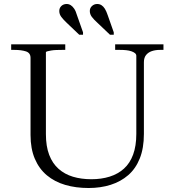

<svg xmlns="http://www.w3.org/2000/svg" viewBox="-20 -932 875 962"><path d="M520 -855 550 -770V-758H531L469 -817Q450 -834 440 -847.5Q430 -861 430 -877Q430 -892 441 -902Q452 -912 467 -912Q479 -912 488.5 -906Q498 -900 505.5 -888Q513 -876 520 -855ZM366 -855 396 -770V-758H377L315 -817Q297 -834 287 -847.5Q277 -861 277 -877Q277 -892 287.5 -902Q298 -912 314 -912Q325 -912 334.5 -906Q344 -900 352 -888Q360 -876 366 -855ZM210 -260Q210 -199 226.5 -156Q243 -113 273.5 -86Q304 -59 345.5 -46.5Q387 -34 438 -34Q488 -34 529.5 -47Q571 -60 601 -87Q631 -114 647 -157.5Q663 -201 663 -261V-652Q663 -660 656.5 -665.5Q650 -671 638.5 -675Q627 -679 612.5 -680.5Q598 -682 581 -682H557V-710H799V-682H781Q759 -682 741 -676Q723 -670 712 -656.5Q701 -643 701 -620V-261Q701 -190 680.5 -138.5Q660 -87 622.5 -54.5Q585 -22 534.5 -6Q484 10 424 10Q360 10 307 -5.5Q254 -21 215 -53.5Q176 -86 154.5 -136.5Q133 -187 133 -256V-642Q133 -667 110 -674.5Q87 -682 52 -682H36V-710H307V-682H291Q277 -682 262.5 -681.5Q248 -681 236.5 -679Q225 -677 217.5 -675Q210 -673 210 -670Z"/></svg>

Font: Roboto Serif 120pt Expanded Light
Style: Regular
Weight: 300
Width: 7
Designer: Greg Gazdowicz
Foundry: Commercial Type
Version: Version 1.008